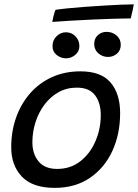

<svg xmlns="http://www.w3.org/2000/svg" viewBox="-20 -872 652 907"><path d="M238.5 15.5Q134.5 15.5 83.8 -37.2Q33 -90 33 -176.5Q33 -251.5 56 -316.5Q79 -381.5 122 -430.8Q165 -480 225.2 -507.5Q285.5 -535 360 -535Q457.5 -535 502.5 -482Q547.5 -429 547.5 -337.5Q547.5 -239 510.8 -159Q474 -79 404.8 -31.8Q335.5 15.5 238.5 15.5ZM250 -74Q314 -74 360.2 -110.8Q406.5 -147.5 431.2 -205.5Q456 -263.5 456 -328.5Q456 -386 429 -422Q402 -458 343 -458Q294.5 -458 255.8 -436Q217 -414 189.5 -377Q162 -340 147.5 -294Q133 -248 133 -200Q133 -145 162.2 -109.5Q191.5 -74 250 -74ZM490.5 -603Q464 -603 444.5 -620.2Q425 -637.5 425 -664Q425 -690 442 -705.8Q459 -721.5 483.5 -721.5Q510.5 -721.5 530.5 -704.5Q550.5 -687.5 550.5 -660.5Q550.5 -633.5 532.2 -618.2Q514 -603 490.5 -603ZM292 -596.5Q267.5 -596.5 247.8 -612.2Q228 -628 228 -654Q228 -681.5 247 -700.5Q266 -719.5 291 -719.5Q318 -719.5 336.5 -700.5Q355 -681.5 355 -654.5Q355 -629.5 335.8 -613Q316.5 -596.5 292 -596.5ZM597.5 -785Q565.5 -785 519.2 -783.5Q473 -782 420.8 -779.8Q368.5 -777.5 318 -774.5Q267.5 -771.5 227 -768.5Q229.5 -782.5 233.2 -797.8Q237 -813 242 -825.5Q260 -828.5 295.2 -832.2Q330.5 -836 374.8 -839.2Q419 -842.5 464.5 -845.2Q510 -848 549 -849.8Q588 -851.5 612 -851.5Q611 -844.5 607 -825Q603 -805.5 597.5 -785Z"/></svg>

Font: Grandstander
Style: Italic
Weight: 400
Italic angle: -15°
Designer: Tyler Finck
Foundry: Etcetera Type Co
Version: Version 1.200; ttfautohint (v1.8.3)